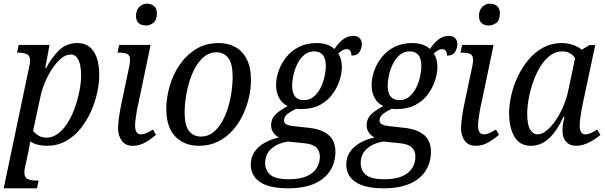

<svg xmlns="http://www.w3.org/2000/svg" viewBox="-30 -779 3276 1039"><path d="M123 -394Q133 -436 133 -450Q133 -478 114.5 -486Q96 -494 71 -494H62L71 -536H238L215 -411H220Q248 -466 288.5 -506Q329 -546 390 -546Q446 -546 476.5 -501Q507 -456 507 -372Q507 -327 495.5 -275.5Q484 -224 461.5 -174Q439 -124 405 -82Q371 -40 325.5 -15Q280 10 224 10Q171 10 133 -13Q132 -5 130 9Q128 23 125 35L112 96Q109 106 105.5 123.5Q102 141 102 154Q102 183 120.5 190.5Q139 198 164 198H179L170 240H-10ZM221 -34Q256 -34 285.5 -57Q315 -80 338 -117.5Q361 -155 376.5 -200Q392 -245 400.5 -290Q409 -335 409 -372Q409 -400 404 -425.5Q399 -451 386.5 -467.5Q374 -484 353 -484Q326 -484 300 -462Q274 -440 251.5 -405.5Q229 -371 213 -332.5Q197 -294 190 -261L149 -71Q157 -59 176.5 -46.5Q196 -34 221 -34Z M760 -641Q736 -641 721 -653.5Q706 -666 706 -692Q706 -723 723 -741Q740 -759 766 -759Q788 -759 803.5 -746.5Q819 -734 819 -707Q819 -670 800 -655.5Q781 -641 760 -641ZM688 10Q649 10 629 -17.5Q609 -45 609 -83Q609 -103 612.5 -132Q616 -161 621.5 -190.5Q627 -220 632 -242L670 -422Q674 -442 674 -455Q674 -480 658.5 -487Q643 -494 618 -494H606L615 -536H785L718 -215Q714 -201 710.5 -179.5Q707 -158 704 -136.5Q701 -115 701 -101Q701 -52 732 -52Q747 -52 763.5 -59.5Q780 -67 798 -78L814 -50Q793 -30 759.5 -10Q726 10 688 10Z M1046 10Q968 10 919 -40Q870 -90 870 -191Q870 -247 887 -309Q904 -371 939.5 -424.5Q975 -478 1028.5 -512Q1082 -546 1154 -546Q1202 -546 1241.5 -525.5Q1281 -505 1304.5 -460.5Q1328 -416 1328 -345Q1328 -302 1317.5 -253.5Q1307 -205 1285 -158.5Q1263 -112 1229.5 -74Q1196 -36 1150 -13Q1104 10 1046 10ZM1058 -40Q1094 -40 1122 -61.5Q1150 -83 1170.5 -118.5Q1191 -154 1204 -197Q1217 -240 1223 -283Q1229 -326 1229 -362Q1229 -434 1205.5 -465Q1182 -496 1141 -496Q1105 -496 1077 -474Q1049 -452 1028.5 -416.5Q1008 -381 995 -338Q982 -295 975.5 -252Q969 -209 969 -172Q969 -100 993 -70Q1017 -40 1058 -40Z M1529 240Q1427 240 1377 206Q1327 172 1327 112Q1327 70 1349 40Q1371 10 1406 -8.5Q1441 -27 1480 -35Q1462 -44 1449.5 -61Q1437 -78 1437 -102Q1437 -133 1457 -155.5Q1477 -178 1527 -205Q1497 -219 1480.5 -248.5Q1464 -278 1464 -320Q1464 -355 1477.5 -394.5Q1491 -434 1518 -468.5Q1545 -503 1586.5 -524.5Q1628 -546 1684 -546Q1712 -546 1736.5 -538.5Q1761 -531 1780 -514Q1798 -543 1824 -564Q1850 -585 1882 -585Q1904 -585 1916 -572.5Q1928 -560 1928 -540Q1928 -519 1916 -498.5Q1904 -478 1872 -478Q1872 -493 1866 -503Q1860 -513 1846 -513Q1833 -513 1821.5 -505.5Q1810 -498 1800 -490Q1820 -461 1820 -416Q1820 -382 1807 -342.5Q1794 -303 1768 -268Q1742 -233 1701 -211Q1660 -189 1603 -189Q1595 -189 1587.5 -189Q1580 -189 1574 -191Q1552 -181 1529.5 -165.5Q1507 -150 1507 -127Q1507 -112 1520.5 -105.5Q1534 -99 1554 -97L1644 -87Q1712 -79 1748.5 -48Q1785 -17 1785 42Q1785 99 1757 144Q1729 189 1672 214.5Q1615 240 1529 240ZM1613 -237Q1645 -237 1667.5 -255.5Q1690 -274 1704.5 -303Q1719 -332 1726 -364Q1733 -396 1733 -422Q1733 -463 1716.5 -482Q1700 -501 1671 -501Q1639 -501 1616.5 -482Q1594 -463 1579.5 -434Q1565 -405 1558 -373Q1551 -341 1551 -316Q1551 -274 1568 -255.5Q1585 -237 1613 -237ZM1534 191Q1594 191 1631 174Q1668 157 1684.5 129Q1701 101 1701 69Q1701 37 1681 18.5Q1661 0 1616 -4L1528 -13Q1477 -6 1441 23.5Q1405 53 1405 104Q1405 143 1433 167Q1461 191 1534 191Z M2046 240Q1944 240 1894 206Q1844 172 1844 112Q1844 70 1866 40Q1888 10 1923 -8.5Q1958 -27 1997 -35Q1979 -44 1966.5 -61Q1954 -78 1954 -102Q1954 -133 1974 -155.5Q1994 -178 2044 -205Q2014 -219 1997.5 -248.5Q1981 -278 1981 -320Q1981 -355 1994.5 -394.5Q2008 -434 2035 -468.5Q2062 -503 2103.5 -524.5Q2145 -546 2201 -546Q2229 -546 2253.5 -538.5Q2278 -531 2297 -514Q2315 -543 2341 -564Q2367 -585 2399 -585Q2421 -585 2433 -572.5Q2445 -560 2445 -540Q2445 -519 2433 -498.5Q2421 -478 2389 -478Q2389 -493 2383 -503Q2377 -513 2363 -513Q2350 -513 2338.5 -505.5Q2327 -498 2317 -490Q2337 -461 2337 -416Q2337 -382 2324 -342.5Q2311 -303 2285 -268Q2259 -233 2218 -211Q2177 -189 2120 -189Q2112 -189 2104.5 -189Q2097 -189 2091 -191Q2069 -181 2046.5 -165.5Q2024 -150 2024 -127Q2024 -112 2037.5 -105.5Q2051 -99 2071 -97L2161 -87Q2229 -79 2265.5 -48Q2302 -17 2302 42Q2302 99 2274 144Q2246 189 2189 214.5Q2132 240 2046 240ZM2130 -237Q2162 -237 2184.5 -255.5Q2207 -274 2221.5 -303Q2236 -332 2243 -364Q2250 -396 2250 -422Q2250 -463 2233.5 -482Q2217 -501 2188 -501Q2156 -501 2133.5 -482Q2111 -463 2096.5 -434Q2082 -405 2075 -373Q2068 -341 2068 -316Q2068 -274 2085 -255.5Q2102 -237 2130 -237ZM2051 191Q2111 191 2148 174Q2185 157 2201.5 129Q2218 101 2218 69Q2218 37 2198 18.5Q2178 0 2133 -4L2045 -13Q1994 -6 1958 23.5Q1922 53 1922 104Q1922 143 1950 167Q1978 191 2051 191Z M2616 -641Q2592 -641 2577 -653.5Q2562 -666 2562 -692Q2562 -723 2579 -741Q2596 -759 2622 -759Q2644 -759 2659.5 -746.5Q2675 -734 2675 -707Q2675 -670 2656 -655.5Q2637 -641 2616 -641ZM2544 10Q2505 10 2485 -17.5Q2465 -45 2465 -83Q2465 -103 2468.5 -132Q2472 -161 2477.5 -190.5Q2483 -220 2488 -242L2526 -422Q2530 -442 2530 -455Q2530 -480 2514.5 -487Q2499 -494 2474 -494H2462L2471 -536H2641L2574 -215Q2570 -201 2566.5 -179.5Q2563 -158 2560 -136.5Q2557 -115 2557 -101Q2557 -52 2588 -52Q2603 -52 2619.5 -59.5Q2636 -67 2654 -78L2670 -50Q2649 -30 2615.5 -10Q2582 10 2544 10Z M2843 10Q2782 10 2753.5 -40Q2725 -90 2725 -165Q2725 -212 2737 -264.5Q2749 -317 2773 -367Q2797 -417 2831.5 -457.5Q2866 -498 2910.5 -522Q2955 -546 3008 -546Q3042 -546 3070.5 -536Q3099 -526 3118 -510L3160 -535H3191L3123 -215Q3120 -203 3116.5 -181.5Q3113 -160 3110 -137.5Q3107 -115 3107 -101Q3107 -52 3137 -52Q3152 -52 3168.5 -59.5Q3185 -67 3202 -78L3219 -49Q3198 -30 3161 -10Q3124 10 3087 10Q3054 10 3034 -11.5Q3014 -33 3014 -72Q3014 -93 3016.5 -109Q3019 -125 3024 -147H3019Q2986 -73 2942.5 -31.5Q2899 10 2843 10ZM2879 -52Q2903 -52 2928 -72.5Q2953 -93 2976.5 -127Q3000 -161 3018 -203Q3036 -245 3045 -288L3082 -464Q3072 -482 3053 -491.5Q3034 -501 3013 -501Q2976 -501 2946 -478Q2916 -455 2893 -417Q2870 -379 2854.5 -334Q2839 -289 2831 -244.5Q2823 -200 2823 -163Q2823 -104 2839 -78Q2855 -52 2879 -52Z"/></svg>

Font: Noto Serif SemiCondensed
Style: Italic
Weight: 400
Width: 4
Italic angle: -12°
Designer: Monotype Design Team
Foundry: Monotype Imaging Inc.
Version: Version 2.013